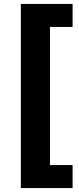

<svg xmlns="http://www.w3.org/2000/svg" viewBox="-20 -762 404 976"><path d="M349 194V77H234V-625H349V-742H86V194Z"/></svg>

Font: Montserrat-Alt1
Style: Bold
Weight: 700
Designer: Differentunic
Foundry: Differentunic
Version: Version 7.222